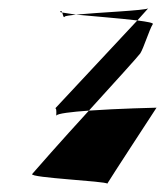

<svg xmlns="http://www.w3.org/2000/svg" viewBox="-20 -574 395 460"><path d="M124 -546C123 -545 125 -545 129 -544C128 -547 127 -549 124 -546ZM57 -157C51 -148 234 -140 237 -134C242 -143 355 -316 355 -316C355 -316 263 -314 193 -309C127 -237 61 -162 57 -157ZM112 -314C117 -318 114 -291 115 -297C117 -302 151 -306 193 -309C254 -376 312 -440 316 -446C324 -458 338 -504 346 -516C349 -519 333 -522 309 -525ZM162 -539C203 -535 268 -530 309 -525L335 -554C329 -549 215 -544 162 -539ZM129 -544C131 -539 132 -530 135 -534C136 -536 147 -537 162 -539C147 -541 136 -543 129 -544Z"/></svg>

Font: Arrow
Style: Ita
Weight: 400
Version: Version 0.23